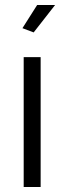

<svg xmlns="http://www.w3.org/2000/svg" viewBox="-20 -750 258 770"><path d="M115 -620 70 -637 129 -730H201ZM75 0V-521H143V0Z"/></svg>

Font: IngvarSans
Style: Regular
Weight: 400
Version: Version 1.000